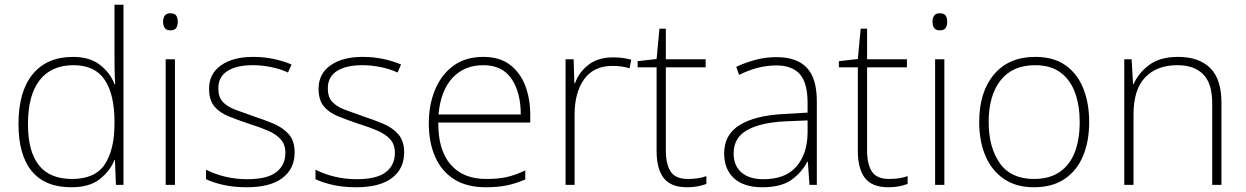

<svg xmlns="http://www.w3.org/2000/svg" viewBox="-20 -780 5256 810"><path d="M281 10Q170 10 114 -58Q58 -126 58 -257Q58 -394 118 -467Q178 -540 288 -540Q358 -540 401.5 -506.5Q445 -473 463 -425H466Q464 -454 463.5 -484.5Q463 -515 463 -544V-760H501V0H469L465 -105H463Q444 -58 400.5 -24Q357 10 281 10ZM284 -25Q381 -25 422 -86.5Q463 -148 463 -260V-266Q463 -382 421.5 -443.5Q380 -505 290 -505Q197 -505 147.5 -442Q98 -379 98 -256Q98 -141 144 -83Q190 -25 284 -25Z M698 -724Q717 -724 723.5 -714Q730 -704 730 -688Q730 -672 723.5 -662Q717 -652 698 -652Q682 -652 675 -662Q668 -672 668 -688Q668 -704 675 -714Q682 -724 698 -724ZM718 -530V0H679V-530Z M1223 -137Q1223 -68 1171.5 -29Q1120 10 1021 10Q966 10 922 0Q878 -10 849 -24V-64Q887 -45 931 -34.5Q975 -24 1022 -24Q1108 -24 1146 -54Q1184 -84 1184 -135Q1184 -170 1164.5 -192Q1145 -214 1110 -229Q1075 -244 1030 -258Q982 -274 944 -289.5Q906 -305 884 -331.5Q862 -358 862 -406Q862 -469 912.5 -504.5Q963 -540 1048 -540Q1095 -540 1136 -531Q1177 -522 1210 -508L1195 -474Q1166 -488 1126 -496.5Q1086 -505 1047 -505Q978 -505 939.5 -480.5Q901 -456 901 -407Q901 -370 920 -350Q939 -330 972 -317.5Q1005 -305 1048 -290Q1094 -275 1133.5 -258.5Q1173 -242 1198 -214Q1223 -186 1223 -137Z M1685 -137Q1685 -68 1633.5 -29Q1582 10 1483 10Q1428 10 1384 0Q1340 -10 1311 -24V-64Q1349 -45 1393 -34.5Q1437 -24 1484 -24Q1570 -24 1608 -54Q1646 -84 1646 -135Q1646 -170 1626.5 -192Q1607 -214 1572 -229Q1537 -244 1492 -258Q1444 -274 1406 -289.5Q1368 -305 1346 -331.5Q1324 -358 1324 -406Q1324 -469 1374.5 -504.5Q1425 -540 1510 -540Q1557 -540 1598 -531Q1639 -522 1672 -508L1657 -474Q1628 -488 1588 -496.5Q1548 -505 1509 -505Q1440 -505 1401.5 -480.5Q1363 -456 1363 -407Q1363 -370 1382 -350Q1401 -330 1434 -317.5Q1467 -305 1510 -290Q1556 -275 1595.5 -258.5Q1635 -242 1660 -214Q1685 -186 1685 -137Z M2019 -540Q2087 -540 2130.5 -507.5Q2174 -475 2195.5 -419.5Q2217 -364 2217 -294V-263H1829Q1828 -148 1880.5 -86.5Q1933 -25 2031 -25Q2080 -25 2115.5 -32.5Q2151 -40 2196 -61V-23Q2157 -6 2118.5 2Q2080 10 2030 10Q1949 10 1895.5 -24Q1842 -58 1815.5 -119Q1789 -180 1789 -260Q1789 -337 1815 -400.5Q1841 -464 1892 -502Q1943 -540 2019 -540ZM2019 -505Q1939 -505 1889 -451.5Q1839 -398 1830 -297H2177Q2177 -390 2138 -447.5Q2099 -505 2019 -505Z M2566 -538Q2588 -538 2607 -535.5Q2626 -533 2643 -528L2636 -492Q2618 -497 2601.5 -499.5Q2585 -502 2564 -502Q2485 -502 2444.5 -446Q2404 -390 2404 -295V0H2366V-530H2400L2403 -429H2406Q2422 -475 2462.5 -506.5Q2503 -538 2566 -538Z M2882 -25Q2905 -25 2924.5 -28Q2944 -31 2960 -37V-4Q2944 2 2924 6Q2904 10 2879 10Q2810 10 2780 -29Q2750 -68 2750 -143V-496H2670V-522L2750 -531L2762 -659H2789V-530H2957V-496H2789V-146Q2789 -87 2809.5 -56Q2830 -25 2882 -25Z M3256 -539Q3341 -539 3383.5 -494.5Q3426 -450 3426 -353V0H3395L3388 -98H3386Q3362 -52 3318.5 -21Q3275 10 3196 10Q3118 10 3076.5 -28Q3035 -66 3035 -133Q3035 -212 3100.5 -252.5Q3166 -293 3287 -299L3387 -305V-345Q3387 -431 3354 -467.5Q3321 -504 3255 -504Q3178 -504 3098 -464L3086 -498Q3124 -516 3167 -527.5Q3210 -539 3256 -539ZM3291 -268Q3189 -263 3132 -231Q3075 -199 3075 -133Q3075 -81 3108 -52.5Q3141 -24 3200 -24Q3294 -24 3340 -77.5Q3386 -131 3387 -219V-272Z M3731 -25Q3754 -25 3773.5 -28Q3793 -31 3809 -37V-4Q3793 2 3773 6Q3753 10 3728 10Q3659 10 3629 -29Q3599 -68 3599 -143V-496H3519V-522L3599 -531L3611 -659H3638V-530H3806V-496H3638V-146Q3638 -87 3658.5 -56Q3679 -25 3731 -25Z M3944 -724Q3963 -724 3969.5 -714Q3976 -704 3976 -688Q3976 -672 3969.5 -662Q3963 -652 3944 -652Q3928 -652 3921 -662Q3914 -672 3914 -688Q3914 -704 3921 -714Q3928 -724 3944 -724ZM3964 -530V0H3925V-530Z M4575 -265Q4575 -185 4549.5 -123Q4524 -61 4472 -25.5Q4420 10 4342 10Q4267 10 4215.5 -25Q4164 -60 4137.5 -122Q4111 -184 4111 -265Q4111 -392 4173.5 -466Q4236 -540 4347 -540Q4426 -540 4476 -504Q4526 -468 4550.5 -406Q4575 -344 4575 -265ZM4151 -265Q4151 -158 4198 -91.5Q4245 -25 4342 -25Q4409 -25 4452 -55.5Q4495 -86 4515 -140Q4535 -194 4535 -265Q4535 -333 4516 -387Q4497 -441 4455.5 -473Q4414 -505 4347 -505Q4252 -505 4201.5 -441.5Q4151 -378 4151 -265Z M4950 -540Q5038 -540 5085.5 -493Q5133 -446 5133 -347V0H5094V-345Q5094 -428 5056 -466.5Q5018 -505 4947 -505Q4860 -505 4811 -453.5Q4762 -402 4762 -297V0H4723V-530H4754L4760 -426H4763Q4782 -471 4827.5 -505.5Q4873 -540 4950 -540Z"/></svg>

Font: Noto Sans Thai ExtraLight
Style: Regular
Weight: 200
Designer: Monotype Design Team
Foundry: Monotype Imaging Inc.
Version: Version 2.001; ttfautohint (v1.8.4.7-5d5b)